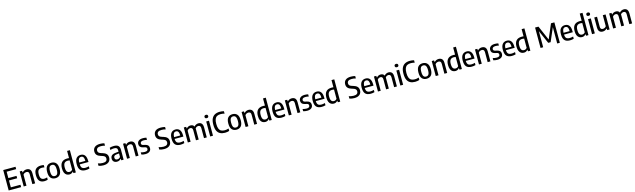

<svg xmlns="http://www.w3.org/2000/svg" viewBox="257 -3760 22219 6723"><g transform="rotate(-15 11366.5 -399.0)"><path d="M73 0V-740H519V-653.5H174V-422.5H470.5V-336H174V-86.5H524V0Z M617.5 0V-544H701.5L708.5 -484.5H714.5Q775 -552.5 869 -552.5Q916 -552.5 952.8 -534.2Q989.5 -516 1010.8 -474.8Q1032 -433.5 1032 -364V0H931.5V-358Q931.5 -417.5 906.5 -440.2Q881.5 -463 839.5 -463Q810 -463 775.5 -448.8Q741 -434.5 718 -400V0Z M1367.5 10Q1254 10 1192.8 -56.2Q1131.5 -122.5 1131.5 -271.5Q1131.5 -422 1198.5 -487.2Q1265.5 -552.5 1387.5 -552.5Q1414 -552.5 1440.2 -549.5Q1466.5 -546.5 1491 -540.5V-456.5Q1467.5 -462.5 1444.8 -465Q1422 -467.5 1402 -467.5Q1317 -467.5 1276.5 -424.8Q1236 -382 1236 -273.5Q1236 -161.5 1273.8 -118.2Q1311.5 -75 1385 -75Q1431 -75 1491 -94.5V-11Q1431.5 10 1367.5 10Z M1766 10Q1662.5 10 1601.8 -56.5Q1541 -123 1541 -271Q1541 -419 1601.2 -485.8Q1661.5 -552.5 1766 -552.5Q1870.5 -552.5 1931 -485.5Q1991.5 -418.5 1991.5 -271.5Q1991.5 -124 1930.8 -57Q1870 10 1766 10ZM1766 -69.5Q1804 -69.5 1831.8 -87.2Q1859.5 -105 1874.2 -148.5Q1889 -192 1889 -269.5Q1889 -349 1874 -393.2Q1859 -437.5 1831.5 -455.2Q1804 -473 1766 -473Q1728.5 -473 1701 -455.5Q1673.5 -438 1658.5 -394.2Q1643.5 -350.5 1643.5 -272.5Q1643.5 -193.5 1658.2 -149.2Q1673 -105 1700.5 -87.2Q1728 -69.5 1766 -69.5Z M2275 9.5Q2220.5 9.5 2174.8 -16.8Q2129 -43 2101.5 -102.5Q2074 -162 2074 -261Q2074 -552 2341.5 -552Q2358 -552 2375 -550.8Q2392 -549.5 2407 -547.5V-808H2507.5V0H2422L2415 -57H2409.5Q2389 -28 2354.8 -9.2Q2320.5 9.5 2275 9.5ZM2302 -76Q2331.5 -76 2360 -89.5Q2388.5 -103 2407 -131V-465.5Q2374.5 -472.5 2338 -472.5Q2258.5 -472.5 2217.5 -426.5Q2176.5 -380.5 2176.5 -270Q2176.5 -192.5 2192.8 -150.5Q2209 -108.5 2237.2 -92.2Q2265.5 -76 2302 -76Z M2864.5 10Q2736.5 10 2673.8 -55.5Q2611 -121 2611 -272.5Q2611 -416.5 2669 -484.5Q2727 -552.5 2826.5 -552.5Q2924 -552.5 2977 -484.5Q3030 -416.5 3030 -270V-239.5H2713Q2715.5 -145.5 2754.5 -108.5Q2793.5 -71.5 2876.5 -71.5Q2931.5 -71.5 3003 -91.5V-10Q2965 0.5 2931.5 5.2Q2898 10 2864.5 10ZM2826 -482.5Q2792.5 -482.5 2767.5 -466.5Q2742.5 -450.5 2728.2 -411.8Q2714 -373 2712.5 -305H2934Q2933 -373 2920 -411.8Q2907 -450.5 2883 -466.5Q2859 -482.5 2826 -482.5Z M3509.5 9.5Q3467.5 9.5 3421.2 2.2Q3375 -5 3334.5 -19.5V-106.5Q3423 -77 3510 -77Q3590.5 -77 3628.8 -107.8Q3667 -138.5 3667 -197.5Q3667 -247 3638.5 -274.2Q3610 -301.5 3540 -323L3498 -335.5Q3412.5 -360.5 3367 -409.5Q3321.5 -458.5 3321.5 -539.5Q3321.5 -637.5 3387.5 -693.5Q3453.5 -749.5 3584.5 -749.5Q3625 -749.5 3665.2 -744Q3705.5 -738.5 3736.5 -729V-642Q3702.5 -653 3665.2 -658Q3628 -663 3590 -663Q3502 -663 3463.2 -631.8Q3424.5 -600.5 3424.5 -546Q3424.5 -498.5 3450.5 -471.8Q3476.5 -445 3542 -425L3584 -412.5Q3676.5 -386 3723.2 -336.5Q3770 -287 3770 -205Q3770 -103.5 3701.8 -47Q3633.5 9.5 3509.5 9.5Z M4001 9Q3929 9 3886 -31Q3843 -71 3843 -141.5Q3843 -214.5 3889.5 -256Q3936 -297.5 4039 -306L4141 -316.5V-356Q4141 -423 4110.5 -447Q4080 -471 4015.5 -471Q3986 -471 3949.8 -465.8Q3913.5 -460.5 3878.5 -448.5V-530Q3912 -541 3953.5 -546.8Q3995 -552.5 4031.5 -552.5Q4136 -552.5 4187.8 -508.5Q4239.5 -464.5 4239.5 -351V0H4156L4148.5 -59H4143Q4119 -24.5 4082 -7.8Q4045 9 4001 9ZM3943.5 -152Q3943.5 -67 4031 -67Q4059 -67 4088.2 -79.5Q4117.5 -92 4141 -123.5V-252.5L4047.5 -243Q3993 -238 3968.2 -215Q3943.5 -192 3943.5 -152Z M4364.5 0V-544H4448.5L4455.5 -484.5H4461.5Q4522 -552.5 4616 -552.5Q4663 -552.5 4699.8 -534.2Q4736.5 -516 4757.8 -474.8Q4779 -433.5 4779 -364V0H4678.5V-358Q4678.5 -417.5 4653.5 -440.2Q4628.5 -463 4586.5 -463Q4557 -463 4522.5 -448.8Q4488 -434.5 4465 -400V0Z M5029.5 10Q4951.5 10 4886 -12V-92Q4957 -70 5028.5 -70Q5087.5 -70 5115.2 -91Q5143 -112 5143 -150Q5143 -183 5126.5 -200Q5110 -217 5074 -225.5L5005.5 -241Q4936 -257.5 4904.8 -294.2Q4873.5 -331 4873.5 -391Q4873.5 -462 4927 -507.2Q4980.5 -552.5 5087.5 -552.5Q5121 -552.5 5151.5 -548.5Q5182 -544.5 5209 -538V-457.5Q5151.5 -473 5091 -473Q5023 -473 4995.5 -449.2Q4968 -425.5 4968 -393Q4968 -364 4983.5 -346.5Q4999 -329 5035 -320L5103.5 -305Q5174.5 -288.5 5205.8 -252.2Q5237 -216 5237 -154Q5237 -77.5 5182.8 -33.8Q5128.5 10 5029.5 10Z M5711 9.5Q5669 9.5 5622.8 2.2Q5576.5 -5 5536 -19.5V-106.5Q5624.5 -77 5711.5 -77Q5792 -77 5830.2 -107.8Q5868.5 -138.5 5868.5 -197.5Q5868.5 -247 5840 -274.2Q5811.5 -301.5 5741.5 -323L5699.5 -335.5Q5614 -360.5 5568.5 -409.5Q5523 -458.5 5523 -539.5Q5523 -637.5 5589 -693.5Q5655 -749.5 5786 -749.5Q5826.5 -749.5 5866.8 -744Q5907 -738.5 5938 -729V-642Q5904 -653 5866.8 -658Q5829.5 -663 5791.5 -663Q5703.5 -663 5664.8 -631.8Q5626 -600.5 5626 -546Q5626 -498.5 5652 -471.8Q5678 -445 5743.5 -425L5785.5 -412.5Q5878 -386 5924.8 -336.5Q5971.5 -287 5971.5 -205Q5971.5 -103.5 5903.2 -47Q5835 9.5 5711 9.5Z M6304 10Q6176 10 6113.2 -55.5Q6050.5 -121 6050.5 -272.5Q6050.5 -416.5 6108.5 -484.5Q6166.5 -552.5 6266 -552.5Q6363.5 -552.5 6416.5 -484.5Q6469.5 -416.5 6469.5 -270V-239.5H6152.5Q6155 -145.5 6194 -108.5Q6233 -71.5 6316 -71.5Q6371 -71.5 6442.5 -91.5V-10Q6404.5 0.5 6371 5.2Q6337.5 10 6304 10ZM6265.5 -482.5Q6232 -482.5 6207 -466.5Q6182 -450.5 6167.8 -411.8Q6153.5 -373 6152 -305H6373.5Q6372.5 -373 6359.5 -411.8Q6346.5 -450.5 6322.5 -466.5Q6298.5 -482.5 6265.5 -482.5Z M6567 0V-544H6651L6658 -484H6664Q6721.5 -552.5 6811.5 -552.5Q6853.5 -552.5 6887.2 -535.2Q6921 -518 6940.5 -477.5Q6974 -518 7015.2 -535.2Q7056.5 -552.5 7096.5 -552.5Q7141 -552.5 7176.8 -534.2Q7212.5 -516 7233.2 -474.5Q7254 -433 7254 -362.5V0H7153.5V-358Q7153.5 -417.5 7129.2 -440.2Q7105 -463 7068 -463Q7042.5 -463 7012 -450Q6981.5 -437 6959.5 -403.5Q6961 -386 6961 -366.5V0H6862.5V-358Q6862.5 -417.5 6839.2 -440.2Q6816 -463 6779 -463Q6751.5 -463 6720 -448.2Q6688.5 -433.5 6667.5 -398V0Z M7379 0V-544H7479.5V0ZM7429 -650.5Q7396 -650.5 7379 -666.2Q7362 -682 7362 -710Q7362 -738.5 7379 -754.8Q7396 -771 7429 -771Q7462 -771 7479 -754.8Q7496 -738.5 7496 -710Q7496 -682 7479 -666.2Q7462 -650.5 7429 -650.5Z M7916.5 9.5Q7815 9.5 7741.8 -27.5Q7668.5 -64.5 7629 -147.2Q7589.5 -230 7589.5 -368.5Q7589.5 -503 7629.2 -587Q7669 -671 7744 -710.2Q7819 -749.5 7924.5 -749.5Q8000.5 -749.5 8071.5 -730V-642.5Q8035.5 -653 8001 -657.5Q7966.5 -662 7930 -662Q7854 -662 7801.8 -634.2Q7749.5 -606.5 7723 -542.8Q7696.5 -479 7696.5 -370.5Q7696.5 -259 7723.2 -195Q7750 -131 7801.2 -104.5Q7852.5 -78 7926 -78Q7962 -78 7997 -84.2Q8032 -90.5 8071.5 -103.5V-16Q8039 -4.5 7999 2.5Q7959 9.5 7916.5 9.5Z M8332.5 10Q8229 10 8168.2 -56.5Q8107.5 -123 8107.5 -271Q8107.5 -419 8167.8 -485.8Q8228 -552.5 8332.5 -552.5Q8437 -552.5 8497.5 -485.5Q8558 -418.5 8558 -271.5Q8558 -124 8497.2 -57Q8436.5 10 8332.5 10ZM8332.5 -69.5Q8370.5 -69.5 8398.2 -87.2Q8426 -105 8440.8 -148.5Q8455.5 -192 8455.5 -269.5Q8455.5 -349 8440.5 -393.2Q8425.5 -437.5 8398 -455.2Q8370.5 -473 8332.5 -473Q8295 -473 8267.5 -455.5Q8240 -438 8225 -394.2Q8210 -350.5 8210 -272.5Q8210 -193.5 8224.8 -149.2Q8239.5 -105 8267 -87.2Q8294.5 -69.5 8332.5 -69.5Z M8662 0V-544H8746L8753 -484.5H8759Q8819.5 -552.5 8913.5 -552.5Q8960.5 -552.5 8997.2 -534.2Q9034 -516 9055.2 -474.8Q9076.5 -433.5 9076.5 -364V0H8976V-358Q8976 -417.5 8951 -440.2Q8926 -463 8884 -463Q8854.5 -463 8820 -448.8Q8785.5 -434.5 8762.5 -400V0Z M9377 9.5Q9322.5 9.5 9276.8 -16.8Q9231 -43 9203.5 -102.5Q9176 -162 9176 -261Q9176 -552 9443.5 -552Q9460 -552 9477 -550.8Q9494 -549.5 9509 -547.5V-808H9609.5V0H9524L9517 -57H9511.5Q9491 -28 9456.8 -9.2Q9422.5 9.5 9377 9.5ZM9404 -76Q9433.5 -76 9462 -89.5Q9490.5 -103 9509 -131V-465.5Q9476.5 -472.5 9440 -472.5Q9360.5 -472.5 9319.5 -426.5Q9278.5 -380.5 9278.5 -270Q9278.5 -192.5 9294.8 -150.5Q9311 -108.5 9339.2 -92.2Q9367.5 -76 9404 -76Z M9966.5 10Q9838.5 10 9775.8 -55.5Q9713 -121 9713 -272.5Q9713 -416.5 9771 -484.5Q9829 -552.5 9928.5 -552.5Q10026 -552.5 10079 -484.5Q10132 -416.5 10132 -270V-239.5H9815Q9817.5 -145.5 9856.5 -108.5Q9895.5 -71.5 9978.5 -71.5Q10033.5 -71.5 10105 -91.5V-10Q10067 0.5 10033.5 5.2Q10000 10 9966.5 10ZM9928 -482.5Q9894.5 -482.5 9869.5 -466.5Q9844.5 -450.5 9830.2 -411.8Q9816 -373 9814.5 -305H10036Q10035 -373 10022 -411.8Q10009 -450.5 9985 -466.5Q9961 -482.5 9928 -482.5Z M10229.5 0V-544H10313.5L10320.5 -484.5H10326.5Q10387 -552.5 10481 -552.5Q10528 -552.5 10564.8 -534.2Q10601.5 -516 10622.8 -474.8Q10644 -433.5 10644 -364V0H10543.5V-358Q10543.5 -417.5 10518.5 -440.2Q10493.5 -463 10451.5 -463Q10422 -463 10387.5 -448.8Q10353 -434.5 10330 -400V0Z M10894.5 10Q10816.5 10 10751 -12V-92Q10822 -70 10893.5 -70Q10952.5 -70 10980.2 -91Q11008 -112 11008 -150Q11008 -183 10991.5 -200Q10975 -217 10939 -225.5L10870.5 -241Q10801 -257.5 10769.8 -294.2Q10738.5 -331 10738.5 -391Q10738.5 -462 10792 -507.2Q10845.5 -552.5 10952.5 -552.5Q10986 -552.5 11016.5 -548.5Q11047 -544.5 11074 -538V-457.5Q11016.5 -473 10956 -473Q10888 -473 10860.5 -449.2Q10833 -425.5 10833 -393Q10833 -364 10848.5 -346.5Q10864 -329 10900 -320L10968.5 -305Q11039.5 -288.5 11070.8 -252.2Q11102 -216 11102 -154Q11102 -77.5 11047.8 -33.8Q10993.5 10 10894.5 10Z M11421.5 10Q11293.5 10 11230.8 -55.5Q11168 -121 11168 -272.5Q11168 -416.5 11226 -484.5Q11284 -552.5 11383.5 -552.5Q11481 -552.5 11534 -484.5Q11587 -416.5 11587 -270V-239.5H11270Q11272.5 -145.5 11311.5 -108.5Q11350.5 -71.5 11433.5 -71.5Q11488.5 -71.5 11560 -91.5V-10Q11522 0.5 11488.5 5.2Q11455 10 11421.5 10ZM11383 -482.5Q11349.5 -482.5 11324.5 -466.5Q11299.5 -450.5 11285.2 -411.8Q11271 -373 11269.5 -305H11491Q11490 -373 11477 -411.8Q11464 -450.5 11440 -466.5Q11416 -482.5 11383 -482.5Z M11859.5 9.5Q11805 9.5 11759.2 -16.8Q11713.5 -43 11686 -102.5Q11658.5 -162 11658.5 -261Q11658.5 -552 11926 -552Q11942.5 -552 11959.5 -550.8Q11976.5 -549.5 11991.5 -547.5V-808H12092V0H12006.5L11999.5 -57H11994Q11973.5 -28 11939.2 -9.2Q11905 9.5 11859.5 9.5ZM11886.5 -76Q11916 -76 11944.5 -89.5Q11973 -103 11991.5 -131V-465.5Q11959 -472.5 11922.5 -472.5Q11843 -472.5 11802 -426.5Q11761 -380.5 11761 -270Q11761 -192.5 11777.2 -150.5Q11793.5 -108.5 11821.8 -92.2Q11850 -76 11886.5 -76Z M12603.5 9.5Q12561.5 9.5 12515.2 2.2Q12469 -5 12428.5 -19.5V-106.5Q12517 -77 12604 -77Q12684.5 -77 12722.8 -107.8Q12761 -138.5 12761 -197.5Q12761 -247 12732.5 -274.2Q12704 -301.5 12634 -323L12592 -335.5Q12506.5 -360.5 12461 -409.5Q12415.5 -458.5 12415.5 -539.5Q12415.5 -637.5 12481.5 -693.5Q12547.5 -749.5 12678.5 -749.5Q12719 -749.5 12759.2 -744Q12799.5 -738.5 12830.5 -729V-642Q12796.5 -653 12759.2 -658Q12722 -663 12684 -663Q12596 -663 12557.2 -631.8Q12518.5 -600.5 12518.5 -546Q12518.5 -498.5 12544.5 -471.8Q12570.5 -445 12636 -425L12678 -412.5Q12770.5 -386 12817.2 -336.5Q12864 -287 12864 -205Q12864 -103.5 12795.8 -47Q12727.5 9.5 12603.5 9.5Z M13196.5 10Q13068.5 10 13005.8 -55.5Q12943 -121 12943 -272.5Q12943 -416.5 13001 -484.5Q13059 -552.5 13158.5 -552.5Q13256 -552.5 13309 -484.5Q13362 -416.5 13362 -270V-239.5H13045Q13047.5 -145.5 13086.5 -108.5Q13125.5 -71.5 13208.5 -71.5Q13263.5 -71.5 13335 -91.5V-10Q13297 0.5 13263.5 5.2Q13230 10 13196.5 10ZM13158 -482.5Q13124.5 -482.5 13099.5 -466.5Q13074.5 -450.5 13060.2 -411.8Q13046 -373 13044.5 -305H13266Q13265 -373 13252 -411.8Q13239 -450.5 13215 -466.5Q13191 -482.5 13158 -482.5Z M13459.5 0V-544H13543.5L13550.5 -484H13556.5Q13614 -552.5 13704 -552.5Q13746 -552.5 13779.8 -535.2Q13813.5 -518 13833 -477.5Q13866.5 -518 13907.8 -535.2Q13949 -552.5 13989 -552.5Q14033.5 -552.5 14069.2 -534.2Q14105 -516 14125.8 -474.5Q14146.5 -433 14146.5 -362.5V0H14046V-358Q14046 -417.5 14021.8 -440.2Q13997.5 -463 13960.5 -463Q13935 -463 13904.5 -450Q13874 -437 13852 -403.5Q13853.5 -386 13853.5 -366.5V0H13755V-358Q13755 -417.5 13731.8 -440.2Q13708.5 -463 13671.5 -463Q13644 -463 13612.5 -448.2Q13581 -433.5 13560 -398V0Z M14271.5 0V-544H14372V0ZM14321.5 -650.5Q14288.5 -650.5 14271.5 -666.2Q14254.5 -682 14254.5 -710Q14254.5 -738.5 14271.5 -754.8Q14288.5 -771 14321.5 -771Q14354.5 -771 14371.5 -754.8Q14388.5 -738.5 14388.5 -710Q14388.5 -682 14371.5 -666.2Q14354.5 -650.5 14321.5 -650.5Z M14809 9.5Q14707.5 9.5 14634.2 -27.5Q14561 -64.5 14521.5 -147.2Q14482 -230 14482 -368.5Q14482 -503 14521.8 -587Q14561.5 -671 14636.5 -710.2Q14711.5 -749.5 14817 -749.5Q14893 -749.5 14964 -730V-642.5Q14928 -653 14893.5 -657.5Q14859 -662 14822.5 -662Q14746.5 -662 14694.2 -634.2Q14642 -606.5 14615.5 -542.8Q14589 -479 14589 -370.5Q14589 -259 14615.8 -195Q14642.5 -131 14693.8 -104.5Q14745 -78 14818.5 -78Q14854.5 -78 14889.5 -84.2Q14924.5 -90.5 14964 -103.5V-16Q14931.5 -4.5 14891.5 2.5Q14851.5 9.5 14809 9.5Z M15225 10Q15121.5 10 15060.8 -56.5Q15000 -123 15000 -271Q15000 -419 15060.2 -485.8Q15120.5 -552.5 15225 -552.5Q15329.5 -552.5 15390 -485.5Q15450.5 -418.5 15450.5 -271.5Q15450.5 -124 15389.8 -57Q15329 10 15225 10ZM15225 -69.5Q15263 -69.5 15290.8 -87.2Q15318.5 -105 15333.2 -148.5Q15348 -192 15348 -269.5Q15348 -349 15333 -393.2Q15318 -437.5 15290.5 -455.2Q15263 -473 15225 -473Q15187.5 -473 15160 -455.5Q15132.5 -438 15117.5 -394.2Q15102.5 -350.5 15102.5 -272.5Q15102.5 -193.5 15117.2 -149.2Q15132 -105 15159.5 -87.2Q15187 -69.5 15225 -69.5Z M15554.5 0V-544H15638.5L15645.5 -484.5H15651.5Q15712 -552.5 15806 -552.5Q15853 -552.5 15889.8 -534.2Q15926.5 -516 15947.8 -474.8Q15969 -433.5 15969 -364V0H15868.5V-358Q15868.5 -417.5 15843.5 -440.2Q15818.5 -463 15776.5 -463Q15747 -463 15712.5 -448.8Q15678 -434.5 15655 -400V0Z M16269.5 9.5Q16215 9.5 16169.2 -16.8Q16123.5 -43 16096 -102.5Q16068.5 -162 16068.5 -261Q16068.5 -552 16336 -552Q16352.5 -552 16369.5 -550.8Q16386.5 -549.5 16401.5 -547.5V-808H16502V0H16416.5L16409.5 -57H16404Q16383.5 -28 16349.2 -9.2Q16315 9.5 16269.5 9.5ZM16296.5 -76Q16326 -76 16354.5 -89.5Q16383 -103 16401.5 -131V-465.5Q16369 -472.5 16332.5 -472.5Q16253 -472.5 16212 -426.5Q16171 -380.5 16171 -270Q16171 -192.5 16187.2 -150.5Q16203.5 -108.5 16231.8 -92.2Q16260 -76 16296.5 -76Z M16859 10Q16731 10 16668.2 -55.5Q16605.5 -121 16605.5 -272.5Q16605.5 -416.5 16663.5 -484.5Q16721.5 -552.5 16821 -552.5Q16918.5 -552.5 16971.5 -484.5Q17024.5 -416.5 17024.5 -270V-239.5H16707.5Q16710 -145.5 16749 -108.5Q16788 -71.5 16871 -71.5Q16926 -71.5 16997.5 -91.5V-10Q16959.5 0.5 16926 5.2Q16892.5 10 16859 10ZM16820.5 -482.5Q16787 -482.5 16762 -466.5Q16737 -450.5 16722.8 -411.8Q16708.5 -373 16707 -305H16928.5Q16927.5 -373 16914.5 -411.8Q16901.5 -450.5 16877.5 -466.5Q16853.5 -482.5 16820.5 -482.5Z M17122 0V-544H17206L17213 -484.5H17219Q17279.5 -552.5 17373.5 -552.5Q17420.5 -552.5 17457.2 -534.2Q17494 -516 17515.2 -474.8Q17536.5 -433.5 17536.5 -364V0H17436V-358Q17436 -417.5 17411 -440.2Q17386 -463 17344 -463Q17314.5 -463 17280 -448.8Q17245.5 -434.5 17222.5 -400V0Z M17787 10Q17709 10 17643.5 -12V-92Q17714.5 -70 17786 -70Q17845 -70 17872.8 -91Q17900.5 -112 17900.5 -150Q17900.5 -183 17884 -200Q17867.5 -217 17831.5 -225.5L17763 -241Q17693.5 -257.5 17662.2 -294.2Q17631 -331 17631 -391Q17631 -462 17684.5 -507.2Q17738 -552.5 17845 -552.5Q17878.5 -552.5 17909 -548.5Q17939.5 -544.5 17966.5 -538V-457.5Q17909 -473 17848.5 -473Q17780.5 -473 17753 -449.2Q17725.5 -425.5 17725.5 -393Q17725.5 -364 17741 -346.5Q17756.5 -329 17792.5 -320L17861 -305Q17932 -288.5 17963.2 -252.2Q17994.5 -216 17994.5 -154Q17994.5 -77.5 17940.2 -33.8Q17886 10 17787 10Z M18314 10Q18186 10 18123.2 -55.5Q18060.5 -121 18060.5 -272.5Q18060.5 -416.5 18118.5 -484.5Q18176.5 -552.5 18276 -552.5Q18373.5 -552.5 18426.5 -484.5Q18479.5 -416.5 18479.5 -270V-239.5H18162.5Q18165 -145.5 18204 -108.5Q18243 -71.5 18326 -71.5Q18381 -71.5 18452.5 -91.5V-10Q18414.5 0.5 18381 5.2Q18347.5 10 18314 10ZM18275.5 -482.5Q18242 -482.5 18217 -466.5Q18192 -450.5 18177.8 -411.8Q18163.5 -373 18162 -305H18383.5Q18382.5 -373 18369.5 -411.8Q18356.5 -450.5 18332.5 -466.5Q18308.5 -482.5 18275.5 -482.5Z M18752 9.5Q18697.5 9.5 18651.8 -16.8Q18606 -43 18578.5 -102.5Q18551 -162 18551 -261Q18551 -552 18818.5 -552Q18835 -552 18852 -550.8Q18869 -549.5 18884 -547.5V-808H18984.5V0H18899L18892 -57H18886.5Q18866 -28 18831.8 -9.2Q18797.5 9.5 18752 9.5ZM18779 -76Q18808.5 -76 18837 -89.5Q18865.5 -103 18884 -131V-465.5Q18851.5 -472.5 18815 -472.5Q18735.5 -472.5 18694.5 -426.5Q18653.5 -380.5 18653.5 -270Q18653.5 -192.5 18669.8 -150.5Q18686 -108.5 18714.2 -92.2Q18742.5 -76 18779 -76Z M19353.5 0V-740H19476.5L19705 -211.5L19930.5 -740H20053V0H19957.5V-591.5L19747 -104H19659.5L19449 -583.5V0Z M20420.5 10Q20292.5 10 20229.8 -55.5Q20167 -121 20167 -272.5Q20167 -416.5 20225 -484.5Q20283 -552.5 20382.5 -552.5Q20480 -552.5 20533 -484.5Q20586 -416.5 20586 -270V-239.5H20269Q20271.5 -145.5 20310.5 -108.5Q20349.5 -71.5 20432.5 -71.5Q20487.5 -71.5 20559 -91.5V-10Q20521 0.5 20487.5 5.2Q20454 10 20420.5 10ZM20382 -482.5Q20348.5 -482.5 20323.5 -466.5Q20298.5 -450.5 20284.2 -411.8Q20270 -373 20268.5 -305H20490Q20489 -373 20476 -411.8Q20463 -450.5 20439 -466.5Q20415 -482.5 20382 -482.5Z M20858.5 9.5Q20804 9.5 20758.2 -16.8Q20712.5 -43 20685 -102.5Q20657.5 -162 20657.5 -261Q20657.5 -552 20925 -552Q20941.5 -552 20958.5 -550.8Q20975.5 -549.5 20990.5 -547.5V-808H21091V0H21005.5L20998.5 -57H20993Q20972.5 -28 20938.2 -9.2Q20904 9.5 20858.5 9.5ZM20885.5 -76Q20915 -76 20943.5 -89.5Q20972 -103 20990.5 -131V-465.5Q20958 -472.5 20921.5 -472.5Q20842 -472.5 20801 -426.5Q20760 -380.5 20760 -270Q20760 -192.5 20776.2 -150.5Q20792.5 -108.5 20820.8 -92.2Q20849 -76 20885.5 -76Z M21220.5 0V-544H21321V0ZM21270.5 -650.5Q21237.5 -650.5 21220.5 -666.2Q21203.5 -682 21203.5 -710Q21203.5 -738.5 21220.5 -754.8Q21237.5 -771 21270.5 -771Q21303.5 -771 21320.5 -754.8Q21337.5 -738.5 21337.5 -710Q21337.5 -682 21320.5 -666.2Q21303.5 -650.5 21270.5 -650.5Z M21608.5 9.5Q21562 9.5 21525.2 -8.8Q21488.5 -27 21467.2 -68.2Q21446 -109.5 21446 -179.5V-544H21546.5V-185Q21546.5 -125.5 21571.5 -102.8Q21596.5 -80 21636.5 -80Q21665 -80 21699 -94.5Q21733 -109 21756 -143V-544H21856.5V0H21772L21765 -58H21759.5Q21729 -24.5 21690.2 -7.5Q21651.5 9.5 21608.5 9.5Z M21986 0V-544H22070L22077 -484H22083Q22140.5 -552.5 22230.5 -552.5Q22272.5 -552.5 22306.2 -535.2Q22340 -518 22359.5 -477.5Q22393 -518 22434.2 -535.2Q22475.5 -552.5 22515.5 -552.5Q22560 -552.5 22595.8 -534.2Q22631.5 -516 22652.2 -474.5Q22673 -433 22673 -362.5V0H22572.5V-358Q22572.5 -417.5 22548.2 -440.2Q22524 -463 22487 -463Q22461.5 -463 22431 -450Q22400.5 -437 22378.5 -403.5Q22380 -386 22380 -366.5V0H22281.5V-358Q22281.5 -417.5 22258.2 -440.2Q22235 -463 22198 -463Q22170.5 -463 22139 -448.2Q22107.5 -433.5 22086.5 -398V0Z"/></g></svg>

Font: Encode Sans SemiCondensed SemiCondensed Medium
Style: Regular
Weight: 500
Width: 4
Designer: Multiple Designers
Foundry: Impallari Type
Version: Version 3.000; ttfautohint (v1.8.3) -l 8 -r 50 -G 200 -x 14 